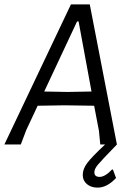

<svg xmlns="http://www.w3.org/2000/svg" viewBox="-34 -660 602 877"><path d="M500 0Q429 73 413 92.5Q397 112 397 127Q397 148 421 148Q446 148 478 114L482 115L496 153Q455 197 412 197Q382 197 363 181Q344 165 344 139Q344 112 364.5 84.5Q385 57 446 0H424L418 -62L396 -177L261 -179L138 -177L86 -66L61 0H-14L290 -640H376ZM318 -562 168 -242 274 -240 384 -242 325 -562Z"/></svg>

Font: Alegreya Sans
Style: Italic
Weight: 400
Italic angle: -7°
Designer: Juan Pablo del Peral
Foundry: Huerta Tipografica
Version: Version 2.007